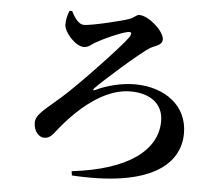

<svg xmlns="http://www.w3.org/2000/svg" viewBox="-56 -837 1111 951"><g transform="rotate(5 500.0 -361.0)"><path d="M265 -764C281 -732 303 -700 329 -700C366 -700 525 -738 556 -751C579 -761 585 -773 599 -773C647 -773 725 -702 725 -662C725 -632 688 -628 665 -614C618 -585 439 -426 407 -391C400 -384 404 -379 412 -383C468 -411 544 -429 606 -429C756 -429 870 -346 870 -208C870 -53 726 72 335 48L332 27C614 -6 752 -115 752 -258C752 -346 685 -392 588 -392C458 -392 331 -282 240 -167C223 -144 208 -126 181 -126C158 -126 129 -152 129 -197C129 -239 177 -268 255 -338C326 -400 523 -608 556 -655C573 -679 570 -689 545 -683C507 -674 434 -641 392 -617C376 -608 362 -591 338 -591C297 -591 240 -654 238 -692C237 -716 244 -743 252 -763Z"/></g></svg>

Font: Noto Serif SC
Style: Bold
Weight: 700
Designer: Ryoko NISHIZUKA 西塚涼子 (kana & ideographs); Frank Grießhammer (Latin, Greek & Cyrillic); Wenlong ZHANG 张文龙 (bopomofo); San
Foundry: Adobe
Version: Version 2.001;hotconv 1.1.0;makeotfexe 2.6.0